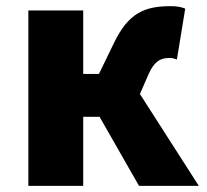

<svg xmlns="http://www.w3.org/2000/svg" viewBox="-20 -603 672 623"><path d="M72 0H250V-224H303L431 0H625L434 -298L461 -360C482 -408 504 -415 532 -415C540 -415 547 -412 554 -410L581 -575C567 -581 551 -583 534 -583C449 -583 397 -561 350 -464L301 -363H250V-569H72Z"/></svg>

Font: Noto Sans JP Black
Style: Regular
Weight: 900
Designer: Ryoko NISHIZUKA  (kana, bopomofo & ideographs); Paul D. Hunt (Latin, Greek & Cyrillic); Sandoll Communications , Soo-you
Foundry: Adobe
Version: Version 2.002;hotconv 1.0.116;makeotfexe 2.5.65601